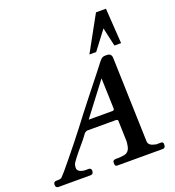

<svg xmlns="http://www.w3.org/2000/svg" viewBox="-190 -1116 1138 1249"><g transform="rotate(-20 379.0 -492.0)"><path d="M147 -76C147 -85 148 -94 151 -103C154 -112 179 -146 228 -204C242 -220 252 -232 264 -248C274 -260 283 -281 304 -281H497C508 -281 513 -277 513 -270V-262L517 -130C517 -125 517 -120 516 -115L514 -103C511 -73 496 -52 470 -48C451 -45 433 -43 416 -44C399 -44 391 -39 391 -28V-16C391 -5 397 0 408 0H724C733 0 740 -10 740 -19V-24C741 -37 736 -43 725 -43H702C699 -42 695 -42 692 -43C661 -49 640 -58 639 -84L621 -664C621 -687 610 -699 589 -699H576C566 -699 558 -696 551 -691C544 -686 524 -661 490 -616C423 -531 376 -473 312 -390C238 -291 145 -175 68 -83C51 -64 40 -52 36 -48C30 -45 23 -43 12 -43H0C-13 -43 -20 -36 -20 -22C-20 -7 -13 0 0 0H221C235 0 242 -8 242 -25V-28C240 -38 234 -43 225 -43H203C176 -43 147 -54 147 -76ZM497 -344H334C337 -348 345 -360 360 -379C375 -398 397 -428 427 -467L504 -568L511 -357C511 -348 506 -344 497 -344ZM530 -741 627 -869 656 -740H702L686 -984H617L483 -741Z"/></g></svg>

Font: fbb
Style: Bold Italic
Weight: 700
Italic angle: -12°
Designer: David J. Perry, Michael Sharpe
Version: Version 0.991